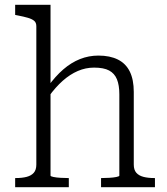

<svg xmlns="http://www.w3.org/2000/svg" viewBox="-20 -778 695 798"><path d="M190 -758V-48Q190 -45 202 -42.5Q214 -40 231 -39Q248 -38 262 -38H266V0H43V-38H46Q72 -38 91 -43Q110 -48 120.5 -60Q131 -72 131 -94V-669Q131 -684 122 -691.5Q113 -699 96 -704Q79 -709 53 -714L43 -716V-758ZM624 0H400V-38H404Q418 -38 435 -39Q452 -40 464 -42.5Q476 -45 476 -48V-386Q476 -424 466 -448.5Q456 -473 433.5 -485Q411 -497 371 -497Q336 -497 303.5 -483Q271 -469 241 -442.5Q211 -416 182 -376L179 -418Q210 -461 243 -489.5Q276 -518 312.5 -532.5Q349 -547 389 -547Q437 -547 470 -530.5Q503 -514 519.5 -480.5Q536 -447 536 -396V-94Q536 -72 546.5 -60Q557 -48 576 -43Q595 -38 621 -38H624Z"/></svg>

Font: Roboto Serif 20pt ExtraLight
Style: Regular
Weight: 250
Version: Version 1.008